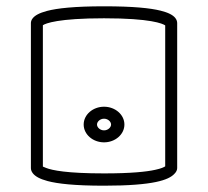

<svg xmlns="http://www.w3.org/2000/svg" viewBox="-20 -545 660 609"><path d="M287.7 -150C287.7 -159.3 297.8 -168.5 310 -168.5C322.2 -168.5 332.3 -159.3 332.3 -150C332.3 -140.7 322.2 -131.5 310 -131.5C297.8 -131.5 287.7 -140.7 287.7 -150ZM245.4 -150C245.4 -118.7 274.6 -93.5 310 -93.5C345.4 -93.5 374.6 -118.7 374.6 -150C374.6 -181.3 345.4 -206.5 310 -206.5C274.6 -206.5 245.4 -181.3 245.4 -150ZM126.1 -12.4C121.2 -14.4 117.6 -15.7 116 -16.6V-465C124.6 -470.9 164.4 -487 310 -487C458.7 -487 495.7 -470 504 -464.5V-17.4C500.6 -15 491.6 -10.4 471.9 -6.3C445 -0.3 396.1 5 310 5C192.3 5 145.4 -4.8 126.1 -12.4ZM532.3 7.3C539.1 0.8 542 -5.9 542 -11.8V-471.9C542 -476.6 540.4 -482.7 535.6 -488.5C528.1 -497.4 514.4 -505 488.9 -511.3C456.8 -519.2 403.4 -525 310 -525C214.6 -525 161.1 -518.7 129.3 -510.4C103.9 -503.7 90.8 -495.8 83.8 -487.1C79.3 -481.6 78 -475.9 78 -471.9V-11.9C78 -7.2 79.5 -1.1 84.3 4.8C91.7 14.2 105.5 22.5 131 29.3C163.1 37.8 216.5 44 310 44C469.8 44 514.6 25.1 532.3 7.3Z"/></svg>

Font: Platiipus Bold
Style: Bold
Weight: 400
Version: Version 001.000